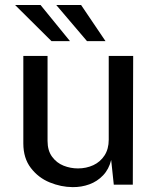

<svg xmlns="http://www.w3.org/2000/svg" viewBox="-20 -743 630 772"><path d="M73.8 -166.1V-518.2H171.2V-176.2Q171.2 -137.5 189.5 -112.7Q207.8 -87.9 235.7 -76.8Q263.5 -65.8 293.4 -65.8Q326.8 -65.8 355.1 -78.8Q383.3 -91.9 400.3 -118Q417.2 -144.1 417.2 -181.2V-518.2H515.5L514 -0.6H437.5L427 -99.8Q418 -62.6 394.4 -37.9Q370.8 -13.2 339.2 -1.8Q307.7 9.7 272.2 9.4Q225.4 9.1 179.8 -9.6Q134.2 -28.2 104 -67.7Q73.8 -107.1 73.8 -166.1ZM404.3 -577.5H329.9L206.1 -723H306ZM261.5 -577.5H187.1L40.5 -723H142.9Z"/></svg>

Font: Public Sans VF
Style: Regular
Weight: 400
Designer: Pablo Impallari, Rodrigo Fuenzalida (Modified by Dan O. Williams and USWDS)
Version: Version 1.003